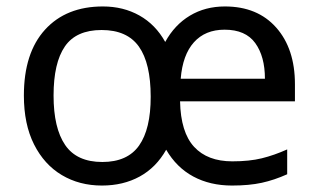

<svg xmlns="http://www.w3.org/2000/svg" viewBox="-20 -565 986 595"><path d="M677 -545Q778 -545 836 -479.5Q894 -414 894 -304V-251H538Q540 -155 581.5 -110Q623 -65 700 -65Q753 -65 791.5 -74.5Q830 -84 870 -102V-25Q830 -7 791 1.5Q752 10 699 10Q631 10 579 -18Q527 -46 495 -101Q464 -46 413 -18Q362 10 296 10Q226 10 171.5 -22.5Q117 -55 85.5 -117.5Q54 -180 54 -269Q54 -401 119.5 -473Q185 -545 299 -545Q362 -545 412 -517Q462 -489 492 -435Q521 -488 568.5 -516.5Q616 -545 677 -545ZM676 -473Q616 -473 581 -434Q546 -395 540 -321H801Q801 -390 771 -431.5Q741 -473 676 -473ZM295 -472Q216 -472 181 -421Q146 -370 146 -269Q146 -168 182 -115.5Q218 -63 297 -63Q375 -63 411 -114Q447 -165 447 -265Q447 -369 410.5 -420.5Q374 -472 295 -472Z"/></svg>

Font: Noto Sans Sogdian
Style: Regular
Weight: 400
Designer: Monotype Design Team
Foundry: Monotype Imaging Inc.
Version: Version 2.002; ttfautohint (v1.8.4.7-5d5b)